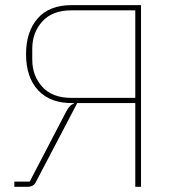

<svg xmlns="http://www.w3.org/2000/svg" viewBox="-20 -718 670 738"><path d="M35.2 0V-20H94.2L234.9 -290Q243.2 -304.7 249.5 -311Q255.9 -317.4 263.2 -318.8V-321.8Q174.8 -319.8 127.4 -370.1Q80.1 -420.4 80.1 -509.8Q80.1 -596.7 125 -647.5Q169.9 -698.2 253.9 -698.2H522V0H500V-321.8H276.9L117.2 -17.1Q108.9 0 85 0ZM253.9 -341.8H500V-678.2H253.9Q181.2 -678.2 142.6 -635.5Q104 -592.8 104 -530.8V-488.8Q104 -426.8 142.6 -384.3Q181.2 -341.8 253.9 -341.8Z"/></svg>

Font: Anuphan Thin
Style: Regular
Weight: 250
Designer: Mike Abbink, Paul van der Laan, Pieter van Rosmalen, Mint Tantisuwanna
Foundry: Bold Monday; Cadson Demak
Version: Version 3.002;hotconv 1.0.109;makeotfexe 2.5.65596